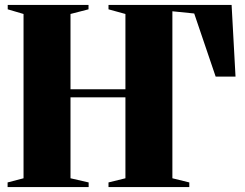

<svg xmlns="http://www.w3.org/2000/svg" viewBox="-20 -763 998 783"><path d="M11 0V-19L76 -36V-706L11.5 -725V-743H341V-725L267.5 -706V-399H491.5V-706L422.5 -725V-743H924.5L940.5 -450.5H859.5L772 -708L683 -717V-36L752 -19V0H422.5V-19L491.5 -36V-366H267.5V-36L341.5 -19V0Z"/></svg>

Font: Merriweather 144pt Black
Style: Regular
Weight: 900
Version: Version 2.100